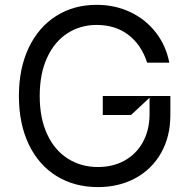

<svg xmlns="http://www.w3.org/2000/svg" viewBox="-20 -757 779 787"><path d="M57.5 -363.6Q57.5 -476.6 97.8 -561.3Q138.1 -646 210.4 -691.6Q282.7 -737.2 375.7 -737.2Q451.3 -737.2 514.2 -707.4Q577.1 -677.6 618.8 -623.8Q660.5 -570 674 -500H583.1Q559.7 -573.2 506.4 -614Q453.1 -654.8 375.7 -654.8Q310 -654.8 256.9 -620.9Q203.8 -587 173.3 -521.1Q142.8 -455.3 142.8 -363.6Q142.8 -271.7 173.7 -206Q204.5 -140.3 258.7 -106.4Q312.9 -72.4 381.4 -72.4Q442.5 -72.4 490.1 -98.5Q537.6 -124.6 564.8 -172.9Q592 -221.2 593 -285.5V-356.5L517 -285.5H401.3V-363.6H678.3V-285.5Q678.3 -197.1 640.3 -130.1Q602.3 -63.2 534.8 -26.6Q467.3 9.9 381.4 9.9Q285.2 9.9 211.6 -35.5Q138.1 -81 97.8 -165.5Q57.5 -250 57.5 -363.6Z"/></svg>

Font: Riot Sans
Style: Regular
Weight: 400
Designer: Rasmus Andersson
Foundry: rsms
Version: Version 4.001